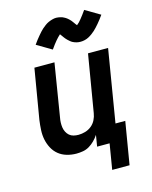

<svg xmlns="http://www.w3.org/2000/svg" viewBox="-134 -862 868 1100"><g transform="rotate(-15 300.0 -312.5)"><path d="M242 -603 154 -655Q163 -668 171.5 -679Q180 -690 188.5 -700Q197 -710 204.5 -718.5Q212 -727 220 -734Q228 -741 238.5 -749Q249 -757 260 -762Q271 -767 283.5 -770.5Q296 -774 307 -774Q313 -774 319 -773Q325 -772 330.5 -771Q336 -770 341.5 -768Q347 -766 352 -763Q357 -760 361 -758Q365 -756 370 -751.5Q375 -747 379.5 -743Q384 -739 387.5 -734.5Q391 -730 394 -726Q397 -722 399.5 -718.5Q402 -715 405.5 -710Q409 -705 412 -702Q420 -708 426 -714.5Q432 -721 439.5 -730Q447 -739 455.5 -750.5Q464 -762 474 -776L562 -724Q553 -711 544 -699.5Q535 -688 527 -678.5Q519 -669 511 -660.5Q503 -652 495.5 -645Q488 -638 477 -630Q466 -622 455.5 -616.5Q445 -611 432.5 -608Q420 -605 408 -605Q402 -605 396.5 -605.5Q391 -606 385 -607.5Q379 -609 373.5 -611Q368 -613 363 -615.5Q358 -618 354.5 -620.5Q351 -623 346 -627.5Q341 -632 336.5 -636Q332 -640 328.5 -644.5Q325 -649 322 -652.5Q319 -656 316.5 -660Q314 -664 310 -669Q306 -674 304 -677Q296 -670 290 -663.5Q284 -657 276.5 -648.5Q269 -640 260.5 -628.5Q252 -617 242 -603ZM392 151 417 0H343L354 -67Q343 -50 328 -35Q313 -20 295.5 -9.5Q278 1 258 4.5Q238 8 219 8Q190 8 162.5 0Q135 -8 114 -25Q93 -42 80 -66.5Q67 -91 61.5 -118Q56 -145 57.5 -174.5Q59 -204 63 -233L113 -530H232L181 -217Q178 -202 177.5 -187Q177 -172 179 -158Q181 -144 187.5 -131Q194 -118 204.5 -109Q215 -100 229 -96.5Q243 -93 258 -93Q278 -93 298.5 -99Q319 -105 335.5 -118.5Q352 -132 361.5 -151Q371 -170 374 -190L431 -530H550L479 -101H537L495 151Z"/></g></svg>

Font: Iosevka Curly Extended
Style: Bold Italic
Weight: 700
Width: 7
Italic angle: -9°
Monospace: yes
Designer: Belleve Invis
Foundry: Belleve Invis
Version: Version 11.1.0; ttfautohint (v1.8.3)